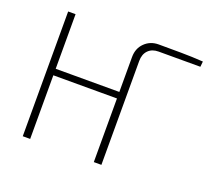

<svg xmlns="http://www.w3.org/2000/svg" viewBox="-117 -844 1106 998"><g transform="rotate(20 435.5 -345.0)"><path d="M492 0V-581Q492 -629 523 -659.5Q554 -690 600 -690Q662 -690 723.5 -689.5Q785 -689 846 -685L843 -655H612Q576 -655 555 -633.5Q534 -612 534 -575V0ZM99 0V-690H140V0ZM132 -352V-388H503V-352Z"/></g></svg>

Font: Exo 2 ExtraLight
Style: Regular
Weight: 250
Designer: Natanael Gama
Foundry: Natanael Gama
Version: Version 2.010